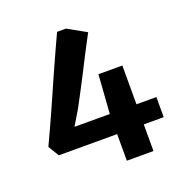

<svg xmlns="http://www.w3.org/2000/svg" viewBox="-133 -874 962 996"><g transform="rotate(-20 348.0 -376.0)"><path d="M399.5 0V-147H77.5L41.5 -206.5Q61.5 -248.5 79.5 -288.2Q97.5 -328 114.8 -366.2Q132 -404.5 148.5 -442L181.5 -517Q198 -554.5 215.2 -592.5Q232.5 -630.5 250.5 -670.5Q268.5 -710.5 288 -752H337L439 -695Q421 -661.5 405.2 -631.5Q389.5 -601.5 375 -573.2Q360.5 -545 346.5 -517.2Q332.5 -489.5 317.8 -461.5Q303 -433.5 287.2 -403.2Q271.5 -373 253.5 -340L204.5 -258H399.5V-261L414.5 -472H546.5V-258H656.5V-147H546.5V0Z"/></g></svg>

Font: Koeln Type Sans
Style: Bold
Weight: 700
Designer: Eben Sorkin
Foundry: Eben Sorkin
Version: Version 2.001